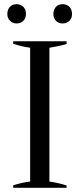

<svg xmlns="http://www.w3.org/2000/svg" viewBox="-20 -897 381 917"><path d="M28 -798C36 -789 46 -785 59 -785C72 -785 83 -789 92 -798C100 -806 104 -817 104 -830C104 -844 100 -855 92 -864C83 -873 72 -877 59 -877C46 -877 35 -873 27 -864C19 -855 15 -844 15 -830C15 -817 19 -806 28 -798ZM247 -798C255 -789 266 -785 279 -785C292 -785 303 -789 312 -798C320 -806 324 -817 324 -830C324 -844 320 -855 312 -864C303 -873 292 -877 279 -877C266 -877 255 -873 247 -864C239 -855 235 -844 235 -830C235 -817 239 -806 247 -798ZM43 -12C43 -12 43 0 43 0C43 0 298 0 298 0C298 0 298 -11 298 -11C271 -20 243 -26 216 -30C216 -30 216 -669 216 -669C248 -674 275 -680 298 -687C298 -687 298 -700 298 -700C298 -700 43 -700 43 -700C43 -700 43 -688 43 -688C69 -679 96 -673 124 -669C124 -669 124 -30 124 -30C99 -27 72 -21 43 -12Z"/></svg>

Font: BUSH 25 TRIRONG 0515 A
Style: Regular
Weight: 400
Designer: Katatrad Team
Foundry: CadsonDemak